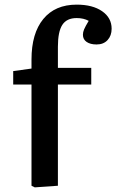

<svg xmlns="http://www.w3.org/2000/svg" viewBox="-20 -802 502 829"><path d="M130 7 116 0V-437H37V-495L116 -506V-545Q116 -658 167 -720Q218 -782 311 -782Q380 -782 421 -753.5Q462 -725 462 -678Q462 -648 444.5 -629Q427 -610 397 -610Q370 -610 354 -621Q338 -632 338 -652Q338 -663 343 -675Q348 -687 363 -712Q341 -724 311 -724Q268 -724 249 -694.5Q230 -665 230 -600V-509H374V-437H230V0Z"/></svg>

Font: Literata 12pt Medium
Style: Regular
Weight: 500
Designer: Latin by Veronika Burian and Jose Scaglione. Greek by Irene Vlachou. Cyrillic by Vera Evstafieva.
Foundry: TypeTogether
Version: Version 3.002